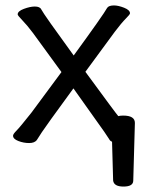

<svg xmlns="http://www.w3.org/2000/svg" viewBox="-20 -509 539 706"><path d="M434 177Q399 177 396 155L392 12Q385 10 381 2L363 -25L250 -184Q144 -39 134 -23Q124 -7 116 5Q108 17 87 17Q67 17 47.5 9.5Q28 2 28 -10Q28 -16 40.5 -28.5Q53 -41 95 -94L206 -244L101 -388Q80 -416 62.5 -434Q45 -452 45 -456Q45 -468 68 -476.5Q91 -485 108 -485Q127 -485 132 -474Q141 -456 251 -305Q361 -456 374 -480Q380 -489 399 -489Q415 -489 436.5 -480.5Q458 -472 458 -460Q458 -456 442.5 -440.5Q427 -425 402 -392L294 -245Q409 -88 415 -82Q422 -84 433 -84Q476 -84 476 -57L470 155Q470 177 434 177Z"/></svg>

Font: LXGW WenKai Lite
Style: Bold
Weight: 700
Designer: LXGW / Fontworks Inc.
Foundry: LXGW / Fontworks Inc.
Version: Version 1.330;April 28, 2024